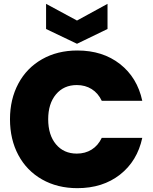

<svg xmlns="http://www.w3.org/2000/svg" viewBox="-20 -975 798 1000"><path d="M32 -354Q32 -458 75.5 -539.5Q119 -621 199 -666.5Q279 -712 383 -712Q515 -712 605 -641.5Q695 -571 721 -450H510Q491 -490 457.5 -511Q424 -532 380 -532Q312 -532 271.5 -483.5Q231 -435 231 -354Q231 -272 271.5 -223.5Q312 -175 380 -175Q424 -175 457.5 -196Q491 -217 510 -257H721Q695 -136 605 -65.5Q515 5 383 5Q279 5 199 -40.5Q119 -86 75.5 -167.5Q32 -249 32 -354ZM540 -824 381 -747 220 -824V-955L381 -868L540 -955Z"/></svg>

Font: Fz Poppins ExtBd
Style: Regular
Weight: 800
Designer: Ninad Kale (Devanagari), Jonny Pinhorn (Latin)
Foundry: Indian Type Foundry
Version: Vit hóa bi Vntype.Com & FontZin.Com